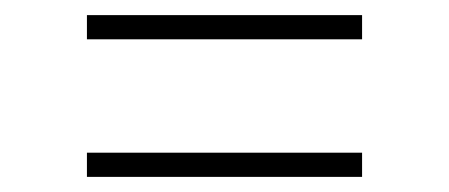

<svg xmlns="http://www.w3.org/2000/svg" viewBox="-20 -507 594 254"><path d="M95 -455V-487H459V-455ZM95 -273V-305H459V-273Z"/></svg>

Font: Encode Sans Expanded Thin
Style: Regular
Weight: 250
Width: 7
Designer: Multiple Designers
Foundry: Impallari Type
Version: Version 2.000